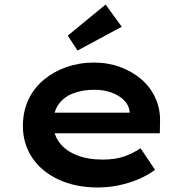

<svg xmlns="http://www.w3.org/2000/svg" viewBox="-20 -817 819 847"><path d="M412 10Q313 10 238 -25Q163 -60 122 -121.5Q81 -183 81 -261Q81 -325 105 -376.5Q129 -428 172.5 -464.5Q216 -501 273 -521Q330 -541 395 -541Q457 -541 511 -521Q565 -501 605 -466Q645 -431 666.5 -382.5Q688 -334 686 -277L685 -229H182L159 -320H568L552 -302V-324Q549 -353 527 -375Q505 -397 471 -409Q437 -421 397 -421Q344 -421 302.5 -405Q261 -389 238 -356Q215 -323 215 -272Q215 -225 241.5 -189Q268 -153 317.5 -133Q367 -113 432 -113Q491 -113 531 -128Q571 -143 600 -163L664 -68Q632 -44 591 -26.5Q550 -9 504 0.5Q458 10 412 10ZM322 -594 279 -660 446 -797 517 -699Z"/></svg>

Font: Lexend Giga SemiBold
Style: Regular
Weight: 600
Designer: Bonnie Shaver-Troup, Thomas Jockin
Foundry: Lexend
Version: Version 1.007